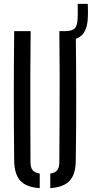

<svg xmlns="http://www.w3.org/2000/svg" viewBox="-20 -960 472 986"><path d="M52.9 -133.8Q50.9 -301.5 50.9 -466.9Q50.9 -632.4 52.9 -800H137.4Q136.2 -688.4 135.7 -575.9Q135.3 -463.4 135.8 -351Q136.4 -238.5 136.6 -126.5Q136.6 -99.8 147.3 -86.4Q158 -73 184.1 -68.5V6.2Q114.9 1.4 84.5 -31.7Q54 -64.8 52.9 -133.8ZM238.2 6.2V-68.5Q264.1 -73 274.4 -86.5Q284.7 -99.9 284.7 -126.5Q285.3 -238.5 285.9 -351Q286.4 -463.4 286.4 -575.9Q286.3 -688.4 284.7 -800H369.1Q371.2 -632.4 371.4 -466.9Q371.6 -301.5 369.1 -133.8Q368.4 -64.8 337.7 -31.7Q306.9 1.4 238.2 6.2ZM314.2 -751.9Q300.4 -751.9 286.8 -754.1L285.7 -800Q292.5 -800 300.5 -800Q308.4 -800 314.4 -800Q351 -800.8 364 -814.6Q377 -828.4 378.6 -863.9Q379.2 -874.8 379.4 -888.9Q379.7 -902.9 379.4 -916.6Q379.2 -930.4 378.8 -940.3H430.8Q431.3 -929.9 431.5 -916.2Q431.8 -902.4 431.6 -888.5Q431.4 -874.6 430.8 -864.1Q427.4 -806.1 399.8 -779Q372.3 -751.9 314.2 -751.9Z"/></svg>

Font: Big Shoulders Stencil Text SC Thin
Style: Regular
Weight: 100
Designer: Patric King
Foundry: XO Type Co
Version: Version 2.001